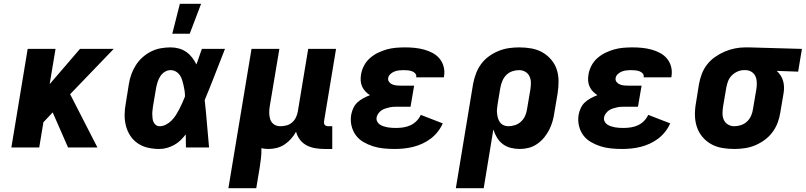

<svg xmlns="http://www.w3.org/2000/svg" viewBox="-20 -778 4251 1013"><path d="M339 0 258 -185 209 -133 187 0H40L126 -520H273L242 -334L402 -520H580L350 -281L494 0Z M821 8Q790 8 761 1.5Q732 -5 708 -21Q684 -37 668 -61Q652 -85 644.5 -114Q637 -143 637.5 -173.5Q638 -204 644 -235L660 -335Q664 -361 673 -386Q682 -411 697 -434.5Q712 -458 733 -476.5Q754 -495 778.5 -507Q803 -519 829 -523.5Q855 -528 880 -528Q903 -528 924.5 -522Q946 -516 963.5 -503.5Q981 -491 994 -474Q1007 -457 1016 -438Q1024 -458 1030.5 -478.5Q1037 -499 1045 -520H1167Q1140 -452 1114 -384.5Q1088 -317 1060 -250Q1067 -188 1072 -125Q1077 -62 1083 0H961Q961 -17 960.5 -34Q960 -51 960 -69Q947 -52 932 -37.5Q917 -23 898.5 -13Q880 -3 860.5 2.5Q841 8 821 8ZM822 -112Q839 -112 855.5 -120.5Q872 -129 885.5 -142.5Q899 -156 908.5 -171.5Q918 -187 926.5 -203Q935 -219 942 -235.5Q949 -252 956 -269Q956 -284 954 -298.5Q952 -313 948.5 -327.5Q945 -342 941 -355.5Q937 -369 929 -381Q921 -393 908 -400.5Q895 -408 880 -408Q864 -408 849.5 -399Q835 -390 826 -376Q817 -362 812 -346.5Q807 -331 804 -316L787 -216Q786 -205 784.5 -194.5Q783 -184 783.5 -173.5Q784 -163 785 -152.5Q786 -142 790.5 -133Q795 -124 803 -118Q811 -112 822 -112ZM889 -600 929 -758H1041L981 -600Z M1185 215 1307 -520H1454L1403 -216Q1400 -198 1400.5 -180Q1401 -162 1406.5 -146.5Q1412 -131 1426 -121.5Q1440 -112 1458 -112Q1474 -112 1490.5 -116Q1507 -120 1520 -131Q1533 -142 1540.5 -157Q1548 -172 1551 -188L1606 -520H1753L1690 -140Q1689 -134 1689.5 -128.5Q1690 -123 1693.5 -119Q1697 -115 1702 -113.5Q1707 -112 1713 -112H1733V8H1693Q1668 8 1643.5 4Q1619 0 1598 -11Q1577 -22 1562.5 -41Q1548 -60 1542 -83Q1531 -63 1515.5 -45.5Q1500 -28 1481 -15.5Q1462 -3 1440 2.5Q1418 8 1397 8Q1387 8 1378 7Q1369 6 1359 4Q1360 30 1357 56Q1354 82 1350 107L1332 215Z M2062 8Q2032 8 2003 5Q1974 2 1947.5 -6.5Q1921 -15 1897 -29Q1873 -43 1857 -65Q1841 -87 1834.5 -115Q1828 -143 1833 -173Q1836 -190 1844 -207.5Q1852 -225 1866 -238Q1880 -251 1897 -260Q1914 -269 1932 -276Q1919 -284 1908 -295.5Q1897 -307 1890.5 -321.5Q1884 -336 1883 -352.5Q1882 -369 1885 -386Q1889 -410 1901 -432.5Q1913 -455 1932.5 -472Q1952 -489 1975 -500Q1998 -511 2021.5 -517.5Q2045 -524 2069.5 -526Q2094 -528 2117 -528Q2143 -528 2168 -525.5Q2193 -523 2217 -516.5Q2241 -510 2262.5 -498.5Q2284 -487 2299 -469Q2314 -451 2320.5 -427Q2327 -403 2323 -377L2322 -370H2176V-371Q2178 -383 2170.5 -391Q2163 -399 2152.5 -402.5Q2142 -406 2130.5 -407Q2119 -408 2107 -408Q2096 -408 2084 -406.5Q2072 -405 2060.5 -400.5Q2049 -396 2039.5 -387Q2030 -378 2028 -366Q2026 -354 2033.5 -345Q2041 -336 2051.5 -332Q2062 -328 2074 -327Q2086 -326 2098 -326H2165L2146 -215H2079Q2068 -215 2057 -214.5Q2046 -214 2035 -211.5Q2024 -209 2013 -205.5Q2002 -202 1992.5 -195.5Q1983 -189 1976 -179Q1969 -169 1967 -159Q1965 -147 1970 -137Q1975 -127 1984 -121Q1993 -115 2004 -111.5Q2015 -108 2026 -106Q2037 -104 2048.5 -103.5Q2060 -103 2072 -103Q2090 -103 2109 -106Q2128 -109 2145.5 -117Q2163 -125 2177.5 -139.5Q2192 -154 2200 -172L2316 -127Q2306 -104 2289.5 -83Q2273 -62 2252.5 -46.5Q2232 -31 2208 -20Q2184 -9 2159.5 -3Q2135 3 2110.5 5.5Q2086 8 2062 8Z M2385 215 2476 -335Q2481 -362 2491 -389Q2501 -416 2518 -439.5Q2535 -463 2559 -480.5Q2583 -498 2610 -509Q2637 -520 2664.5 -524Q2692 -528 2719 -528Q2752 -528 2783.5 -522.5Q2815 -517 2841.5 -502Q2868 -487 2888 -463.5Q2908 -440 2917.5 -411Q2927 -382 2927 -349.5Q2927 -317 2922 -285L2905 -185Q2902 -162 2895.5 -139Q2889 -116 2878 -94Q2867 -72 2851 -52.5Q2835 -33 2814 -18.5Q2793 -4 2769.5 2Q2746 8 2723 8Q2698 8 2674.5 2Q2651 -4 2632.5 -18Q2614 -32 2602 -52Q2590 -72 2583 -95L2532 215ZM2662 -112Q2680 -112 2698 -118Q2716 -124 2730 -137.5Q2744 -151 2751.5 -169Q2759 -187 2761 -204L2778 -304Q2781 -323 2781 -341Q2781 -359 2774 -374.5Q2767 -390 2752 -399Q2737 -408 2719 -408Q2701 -408 2683 -402Q2665 -396 2651.5 -382.5Q2638 -369 2630.5 -351Q2623 -333 2620 -316L2606 -232Q2604 -219 2602.5 -205.5Q2601 -192 2602.5 -179Q2604 -166 2607.5 -154Q2611 -142 2618.5 -132Q2626 -122 2637.5 -117Q2649 -112 2662 -112Z M3262 8Q3232 8 3203 5Q3174 2 3147.5 -6.5Q3121 -15 3097 -29Q3073 -43 3057 -65Q3041 -87 3034.5 -115Q3028 -143 3033 -173Q3036 -190 3044 -207.5Q3052 -225 3066 -238Q3080 -251 3097 -260Q3114 -269 3132 -276Q3119 -284 3108 -295.5Q3097 -307 3090.5 -321.5Q3084 -336 3083 -352.5Q3082 -369 3085 -386Q3089 -410 3101 -432.5Q3113 -455 3132.5 -472Q3152 -489 3175 -500Q3198 -511 3221.5 -517.5Q3245 -524 3269.5 -526Q3294 -528 3317 -528Q3343 -528 3368 -525.5Q3393 -523 3417 -516.5Q3441 -510 3462.5 -498.5Q3484 -487 3499 -469Q3514 -451 3520.5 -427Q3527 -403 3523 -377L3522 -370H3376V-371Q3378 -383 3370.5 -391Q3363 -399 3352.5 -402.5Q3342 -406 3330.5 -407Q3319 -408 3307 -408Q3296 -408 3284 -406.5Q3272 -405 3260.5 -400.5Q3249 -396 3239.5 -387Q3230 -378 3228 -366Q3226 -354 3233.5 -345Q3241 -336 3251.5 -332Q3262 -328 3274 -327Q3286 -326 3298 -326H3365L3346 -215H3279Q3268 -215 3257 -214.5Q3246 -214 3235 -211.5Q3224 -209 3213 -205.5Q3202 -202 3192.5 -195.5Q3183 -189 3176 -179Q3169 -169 3167 -159Q3165 -147 3170 -137Q3175 -127 3184 -121Q3193 -115 3204 -111.5Q3215 -108 3226 -106Q3237 -104 3248.5 -103.5Q3260 -103 3272 -103Q3290 -103 3309 -106Q3328 -109 3345.5 -117Q3363 -125 3377.5 -139.5Q3392 -154 3400 -172L3516 -127Q3506 -104 3489.5 -83Q3473 -62 3452.5 -46.5Q3432 -31 3408 -20Q3384 -9 3359.5 -3Q3335 3 3310.5 5.5Q3286 8 3262 8Z M3854 8Q3821 8 3789.5 2.5Q3758 -3 3731.5 -18Q3705 -33 3685.5 -56.5Q3666 -80 3656.5 -109Q3647 -138 3646.5 -170.5Q3646 -203 3652 -235L3668 -335Q3673 -362 3683 -388.5Q3693 -415 3711 -438Q3729 -461 3753.5 -478Q3778 -495 3804 -506Q3830 -517 3857.5 -522.5Q3885 -528 3912 -528H3931L4211 -520L4191 -400L4078 -404Q4090 -393 4098.5 -380Q4107 -367 4111.5 -351.5Q4116 -336 4116.5 -319Q4117 -302 4114 -285L4097 -185Q4093 -158 4083 -131Q4073 -104 4055.5 -80.5Q4038 -57 4014 -39.5Q3990 -22 3963.5 -11Q3937 0 3909 4Q3881 8 3854 8ZM3854 -112Q3872 -112 3890 -118Q3908 -124 3922 -137.5Q3936 -151 3943.5 -169Q3951 -187 3953 -204L3970 -304Q3973 -322 3973 -339.5Q3973 -357 3967 -372.5Q3961 -388 3947.5 -397.5Q3934 -407 3916 -408H3905Q3888 -408 3871 -400.5Q3854 -393 3841 -380Q3828 -367 3821.5 -350Q3815 -333 3812 -316L3795 -216Q3792 -197 3792 -179Q3792 -161 3799 -145.5Q3806 -130 3821 -121Q3836 -112 3854 -112Z"/></svg>

Font: Iosevka Aile Heavy
Style: Italic
Weight: 900
Italic angle: -9°
Designer: Belleve Invis
Foundry: Belleve Invis
Version: Version 31.1.0; ttfautohint (v1.8.4)